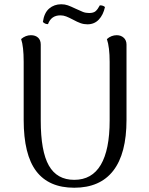

<svg xmlns="http://www.w3.org/2000/svg" viewBox="-20 -867 698 900"><path d="M573 -305Q573 -147 511 -67Q449 13 328 13Q209 13 150 -64.5Q91 -142 91 -305V-577Q91 -649 79 -684Q100 -702 125 -702Q146 -702 158.5 -690.5Q171 -679 171 -658V-302Q171 -158 209 -91Q247 -24 328 -24Q411 -24 452.5 -94.5Q494 -165 494 -302V-577Q494 -646 481 -684Q502 -702 527 -702Q547 -702 560 -690Q573 -678 573 -658ZM390 -753Q373 -753 357.5 -758.5Q342 -764 322 -775Q303 -785 290 -790Q277 -795 263 -795Q220 -795 205 -754H203Q191 -754 181 -764Q187 -807 210.5 -827Q234 -847 267 -847Q284 -847 298 -842Q312 -837 335 -826Q356 -816 369 -811Q382 -806 398 -806Q418 -806 428 -814.5Q438 -823 448 -842Q464 -842 472 -834Q464 -797 443 -775Q422 -753 390 -753Z"/></svg>

Font: Arima Madurai
Style: Regular
Weight: 400
Designer: Joana Correia and Natanael Gama
Foundry: NDISCOVER
Version: Version 1.020